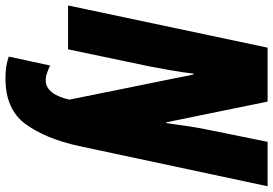

<svg xmlns="http://www.w3.org/2000/svg" viewBox="-170 -588 978 687"><g transform="rotate(90 318.5 -245.0)"><path d="M256 224Q367 224 419.5 152Q472 80 498 -39L642 -714H483L439 -497Q433 -468 427.5 -432Q422 -396 416 -352H413L339 -714H146L-5 0H152L214 -296Q219 -323 226.5 -365Q234 -407 239 -449H242L332 -5Q313 80 262 80Q242 80 210 64L178 212Q210 224 256 224Z"/></g></svg>

Font: Noto Sans Display Condensed Black
Style: Italic
Weight: 900
Width: 3
Italic angle: -192°
Designer: Monotype Design Team
Foundry: Monotype Imaging Inc.
Version: Version 1.900